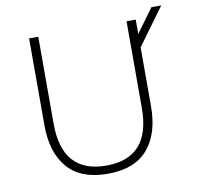

<svg xmlns="http://www.w3.org/2000/svg" viewBox="-84 -849 975 947"><g transform="rotate(-10 403.5 -376.0)"><path d="M114 -280V-715H160V-280Q160 -31 381 -31Q602 -31 602 -280V-715H648V-643L735 -762H784L648 -576V-280Q648 -144 582 -67Q516 10 381 10Q246 10 180 -67Q114 -144 114 -280Z"/></g></svg>

Font: Julius Sans One
Style: Regular
Weight: 400
Designer: Luciano Vergara
Foundry: LatinoType
Version: Version 1.001